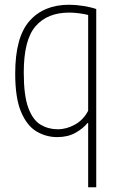

<svg xmlns="http://www.w3.org/2000/svg" viewBox="-20 -568 497 808"><path d="M351 220V-50H348Q330 -27.5 297.8 -9.2Q265.5 9 221 9Q174 9 133.8 -14.8Q93.5 -38.5 68.8 -96.8Q44 -155 44 -259Q44 -411.5 104.2 -479.8Q164.5 -548 271 -548Q299.5 -548 331.8 -542.8Q364 -537.5 385 -530V220ZM223 -24Q260.5 -24 296 -44Q331.5 -64 351 -102V-505Q336 -509 313.8 -512Q291.5 -515 271 -515Q179.5 -515 129.8 -457.8Q80 -400.5 80 -263Q80 -165.5 99.2 -114Q118.5 -62.5 151 -43.2Q183.5 -24 223 -24Z"/></svg>

Font: Encode Sans Condensed Condensed Thin
Style: Regular
Weight: 100
Width: 3
Designer: Multiple Designers
Foundry: Impallari Type
Version: Version 3.000; ttfautohint (v1.8.3) -l 8 -r 50 -G 200 -x 14 